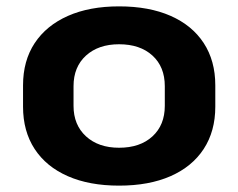

<svg xmlns="http://www.w3.org/2000/svg" viewBox="-20 -570 744 600"><path d="M352.1 10.1Q259.1 10.1 191.8 -19.5Q124.4 -49.1 88.2 -104.5Q52 -159.9 52 -236.6V-303.4Q52 -380.1 88.4 -435.3Q124.9 -490.4 192.3 -520.3Q259.6 -550.1 352.1 -550.1Q445.6 -550.1 513 -520.5Q580.4 -490.9 616.6 -435.5Q652.8 -380.1 652.8 -303.4V-236.6Q652.8 -159.9 616.6 -104.5Q580.4 -49.1 513 -19.5Q445.6 10.1 352.1 10.1ZM352.1 -108.3Q417.6 -108.3 456.3 -143.7Q495 -179.2 495 -239.2V-300.8Q495 -361.3 456.3 -396.5Q417.6 -431.7 352.1 -431.7Q287.7 -431.7 248.7 -396.3Q209.8 -360.8 209.8 -300.8V-239.2Q209.8 -179.7 248.7 -144Q287.7 -108.3 352.1 -108.3Z"/></svg>

Font: Pathway Extreme 8pt Thin
Style: Regular
Weight: 100
Version: Version 1.001;gftools[0.9.26]